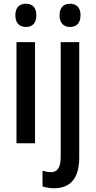

<svg xmlns="http://www.w3.org/2000/svg" viewBox="-20 -765 511 1025"><path d="M119 -745C83 -745 62 -725 62 -683C62 -642 84 -621 119 -621C153 -621 174 -642 174 -683C174 -724 154 -745 119 -745ZM298 -683C298 -642 320 -621 354 -621C388 -621 410 -642 410 -683C410 -724 389 -745 354 -745C319 -745 298 -725 298 -683ZM167 -540H68V0H167ZM270 240C359 239 403 184 403 75V-540H304V72C304 131 286 154 252 154C237 154 222 151 207 146V230C224 236 246 240 270 240Z"/></svg>

Font: Noto Sans Thai Looped Condensed Medium
Style: Regular
Weight: 500
Width: 3
Designer: Sasikarn Vongin, Ben Mitchell
Foundry: The Fontpad Ltd
Version: Version 1.001